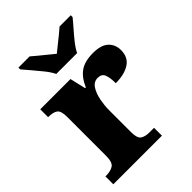

<svg xmlns="http://www.w3.org/2000/svg" viewBox="-219 -874 983 983"><g transform="rotate(-45 272.0 -383.0)"><path d="M15 0V-57H19Q52 -57 72 -69.5Q92 -82 92 -129V-411Q92 -455 75 -467Q58 -479 25 -479H22V-536H241L261 -450H266Q289 -502 323 -525.5Q357 -549 417 -549Q475 -549 502 -523.5Q529 -498 529 -458Q529 -406 491 -381.5Q453 -357 390 -357Q390 -398 381 -420Q372 -442 344 -442Q315 -442 298.5 -416Q282 -390 275 -353Q268 -316 268 -285V-124Q268 -80 286 -68.5Q304 -57 333 -57H367V0ZM208 -606Q197 -629 176 -655.5Q155 -682 132.5 -708Q110 -734 94 -753V-766H175Q187 -755 207 -739Q227 -723 247.5 -706Q268 -689 283 -677Q298 -689 319 -706Q340 -723 360 -739Q380 -755 392 -766H473V-753Q458 -734 435 -708Q412 -682 391 -655.5Q370 -629 359 -606Z"/></g></svg>

Font: Noto Serif Tamil ExtraBold
Style: Regular
Weight: 800
Designer: Indian Type Foundry, Tom Grace, and the Monotype Design Team
Foundry: Monotype Imaging Inc.
Version: Version 2.004; ttfautohint (v1.8.4.7-5d5b)